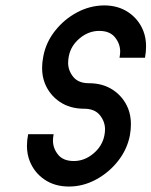

<svg xmlns="http://www.w3.org/2000/svg" viewBox="-20 -681 557 706"><path d="M307.1 -375Q358.9 -375 396.5 -349.6Q434.1 -324.2 451.2 -281.7Q461.4 -255.9 461.4 -224.1Q461.4 -204.6 457.5 -182.6Q447.3 -130.9 413.6 -88.4Q379.9 -45.9 332.5 -20.5Q285.2 4.9 233.4 4.9Q181.6 4.9 144 -20.5Q106.4 -45.9 89.4 -88.4Q79.1 -114.3 79.1 -145Q79.1 -165 83.5 -187.5H177.2Q174.8 -174.8 174.8 -163.6Q174.8 -135.7 193.6 -112.3Q212.4 -88.9 251.5 -88.9Q290.5 -88.9 323.2 -116.2Q356 -143.6 363.8 -182.6Q366.2 -194.8 366.2 -205.6Q366.2 -233.9 347.2 -257.6Q328.1 -281.2 289.1 -281.2Q237.3 -281.2 199.7 -306.6Q162.1 -332 145 -374.5Q134.8 -400.4 134.8 -431.2Q134.8 -451.2 139.2 -473.6Q148.9 -525.4 182.6 -567.9Q216.3 -610.4 263.4 -635.5Q310.5 -660.6 362.8 -661.1Q414.6 -661.1 452.1 -635.7Q489.7 -610.4 506.8 -567.9Q517.1 -542 517.1 -510.3Q517.1 -490.7 513.2 -468.8H419.4Q421.9 -481 421.9 -491.7Q421.9 -520 402.8 -543.7Q383.8 -567.4 344.7 -567.4Q305.7 -567.4 272.9 -540Q240.2 -512.7 232.9 -473.6Q230.5 -460.9 230.5 -449.7Q230.5 -421.9 249.3 -398.4Q268.1 -375 307.1 -375Z"/></svg>

Font: Lambda
Style: Italic
Weight: 400
Italic angle: -11°
Designer: GGBotNet
Version: 0.22